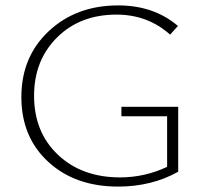

<svg xmlns="http://www.w3.org/2000/svg" viewBox="-20 -684 760 710"><path d="M429 -289H639V-49Q541 6 417 6Q258 6 158.5 -85.5Q59 -177 59 -325Q59 -474 160.5 -569Q262 -664 417 -664Q549 -664 638 -588L609 -556Q526 -630 411 -630Q276 -630 191 -545.5Q106 -461 106 -330Q106 -195 194.5 -111.5Q283 -28 424 -28Q515 -28 598 -67V-254H429Z"/></svg>

Font: EauTestInfant Light
Style: Regular
Weight: 300
Designer: Christian Thalmann (Catharsis Fonts)
Version: Version 0.001;PS 000.001;hotconv 1.0.88;makeotf.lib2.5.64775